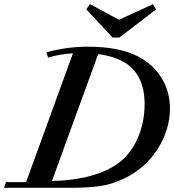

<svg xmlns="http://www.w3.org/2000/svg" viewBox="-41 -900 835 920"><path d="M498.5 -720.2 372.6 -855 389.6 -880.4 529.3 -805.2 691.4 -879.9 707 -855 531.2 -720.2ZM-21.5 0 -12.2 -27.3H84L308.6 -644.5Q247.1 -641.1 189.5 -624.5L181.2 -649.4Q280.8 -676.3 379.4 -676.3Q530.3 -676.3 620.6 -629.4Q693.8 -591.3 733.6 -525.9Q773.4 -460.4 773.4 -380.4Q773.4 -277.8 713.1 -184.1Q652.8 -90.3 548.3 -42Q491.7 -15.6 434.1 -7.8Q376.5 0 288.1 0ZM563 -596.2Q511.2 -630.4 429.2 -640.6L208 -32.7Q403.8 -37.6 512.7 -108.9Q580.1 -152.8 616 -231.7Q651.9 -310.5 651.9 -400.9Q651.9 -537.1 563 -596.2Z"/></svg>

Font: Elstob SemiBold
Style: Italic
Weight: 600
Italic angle: -20°
Designer: Peter S. Baker
Version: Version 1.015